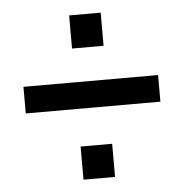

<svg xmlns="http://www.w3.org/2000/svg" viewBox="-43 -565 565 589"><g transform="rotate(-5 239.5 -270.0)"><path d="M190.9 -522.9H288.1V-420.9H190.9ZM32.2 -316.9H446.8V-234.9H32.2ZM190.9 -119.1H288.1V-17.1H190.9Z"/></g></svg>

Font: Overused Grotesk Medium
Style: Regular
Weight: 500
Version: Version 0.002